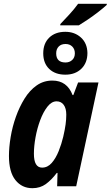

<svg xmlns="http://www.w3.org/2000/svg" viewBox="-20 -978 581 1008"><path d="M297 -852Q319 -875 344 -902Q369 -929 390 -958H541L540 -952Q524 -937 497 -916Q470 -895 442 -876Q414 -857 394 -845H296ZM323 -586Q270 -586 238.5 -616Q207 -646 207 -698Q207 -750 238.5 -780.5Q270 -811 323 -811Q372 -811 405 -781Q438 -751 439 -700Q439 -648 407 -617Q375 -586 323 -586ZM324 -650Q345 -650 359 -663Q373 -676 373 -698Q373 -720 359.5 -733.5Q346 -747 324 -747Q301 -747 288 -733.5Q275 -720 275 -698Q275 -650 324 -650ZM150 10Q95 10 61 -32.5Q27 -75 27 -159Q27 -205 36 -259Q45 -313 63.5 -365Q82 -417 109 -460.5Q136 -504 172.5 -529.5Q209 -555 255 -555Q332 -555 361 -479H365L390 -545H497L380 0H280L282 -70H278Q251 -34 221 -12Q191 10 150 10ZM201 -98Q230 -98 251.5 -122.5Q273 -147 288 -184.5Q303 -222 312 -260Q321 -299 324.5 -325.5Q328 -352 328 -376Q328 -409 314.5 -427.5Q301 -446 277 -446Q251 -446 229 -418Q207 -390 191 -347Q175 -304 166.5 -257Q158 -210 158 -171Q158 -98 201 -98Z"/></svg>

Font: Noto Sans Condensed
Style: Bold Italic
Weight: 700
Width: 3
Italic angle: -12°
Designer: Monotype Design Team
Foundry: Monotype Imaging Inc.
Version: Version 2.013; ttfautohint (v1.8.4.7-5d5b)